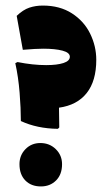

<svg xmlns="http://www.w3.org/2000/svg" viewBox="-20 -664 386 690"><path d="M55 -229Q55 -274 50.5 -330.5Q46 -387 35 -437L43 -441Q98 -430 146 -430Q185 -430 208 -437.5Q231 -445 231 -460Q231 -475 204.5 -482Q178 -489 135 -489Q110 -489 62 -485L40 -607Q63 -629 85.5 -636.5Q108 -644 134 -644Q195 -644 238.5 -616Q282 -588 304 -543Q326 -498 326 -449Q326 -373 291.5 -329.5Q257 -286 192 -277L193 -206L188 -201Q113 -202 55 -229ZM50 -74Q50 -106 71.5 -128Q93 -150 125 -150Q158 -150 180.5 -128Q203 -106 203 -74Q203 -37 181.5 -15.5Q160 6 127 6Q92 6 71 -15.5Q50 -37 50 -74Z"/></svg>

Font: Lalezar
Style: Regular
Weight: 400
Designer: Borna Izadpanah
Foundry: Borna Izadpanah
Version: Version 1.004